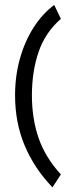

<svg xmlns="http://www.w3.org/2000/svg" viewBox="-20 -621 331 790"><path d="M195.8 149.9Q120.6 71.3 81.3 -22.7Q42 -116.7 42 -228.5Q42 -308.6 62 -379.9Q82 -451.2 118.4 -508.1Q154.8 -564.9 203.1 -600.6L230.5 -543.5Q166 -487.3 138.7 -407Q111.3 -326.7 111.3 -228.5Q111.3 -133.3 138.7 -53.5Q166 26.4 230.5 96.7Z"/></svg>

Font: Harmattan
Style: Regular
Weight: 400
Designer: George W. Nuss III and SIL International
Foundry: SIL International
Version: Version 4.000